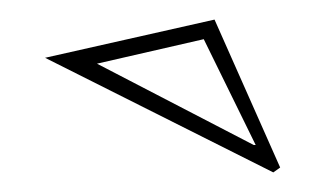

<svg xmlns="http://www.w3.org/2000/svg" viewBox="-20 -755 332 196"><path d="M259 -579 26 -696 199 -735 266 -584ZM241 -607 188 -715 79 -690 239 -607Z"/></svg>

Font: Kalnia Glaze Thin SemiBold
Style: Regular
Weight: 600
Version: Version 1.110